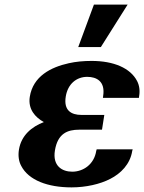

<svg xmlns="http://www.w3.org/2000/svg" viewBox="-20 -802 625 832"><path d="M62 -153C58 -128 61 -103 72 -83C104 -21 187 10 290 10C352 10 414 -4 458 -27C503 -50 544 -90 553 -148L555 -155H399L397 -148C388 -90 341 -58 293 -58C249 -58 207 -83 218 -150C230 -224 273 -240 323 -240H422L432 -304H333C289 -304 255 -323 265 -384C274 -439 312 -469 358 -469C398 -469 437 -450 427 -386L426 -378H582L583 -386C587 -409 584 -432 574 -451C545 -507 473 -538 377 -538C342 -538 309 -535 278 -528C201 -511 123 -472 109 -382C101 -329 132 -294 170 -273C118 -253 72 -216 62 -153ZM319 -598H417L533 -782H387Z"/></svg>

Font: Aerodynamic
Style: BdObl
Weight: 500
Designer: Google
Version: Version 2.000980; 2014